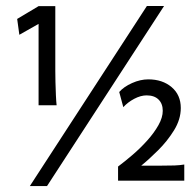

<svg xmlns="http://www.w3.org/2000/svg" viewBox="-20 -606 657 644"><path d="M80.1 18.1 472.7 -585.9H530.3L137.7 18.1ZM109.4 -252.9V-525.9L44.9 -489.3L37.6 -542.5L109.4 -585.4H165.5V-368.2Q165.5 -353.5 166 -331.1Q166.5 -308.6 167.5 -286.9Q168.5 -265.1 169.9 -252.9ZM376 0V-47.4Q398.9 -64.5 425 -86.9Q451.2 -109.4 474.1 -135Q497.1 -160.6 511.5 -186.3Q525.9 -211.9 525.9 -234.4Q525.9 -258.3 511.7 -272.2Q497.6 -286.1 471.7 -286.1Q452.1 -286.1 430.4 -274.7Q408.7 -263.2 393.6 -246.6L379.9 -297.4Q395 -314.9 422.9 -327.4Q450.7 -339.8 477.5 -339.8Q524.9 -339.8 555.7 -313.7Q586.4 -287.6 586.4 -243.7Q586.4 -205.6 563.7 -168.9Q541 -132.3 510 -101.6Q479 -70.8 453.6 -50.3H512.7Q546.4 -50.3 565.4 -51Q584.5 -51.8 598.1 -54.2V0Z"/></svg>

Font: Harmattan SemiBold
Style: Regular
Weight: 600
Designer: George W. Nuss III and SIL International
Foundry: SIL International
Version: Version 4.000